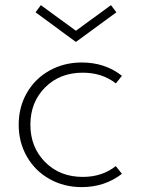

<svg xmlns="http://www.w3.org/2000/svg" viewBox="-20 -728 561 762"><path d="M54.2 -232.9Q54.2 -303.2 86.9 -359.9Q119.6 -416.5 177 -448.2Q234.4 -480 304.2 -480Q397 -480 463.9 -427.2L439.9 -397Q385.7 -439.5 308.1 -439.5Q217.3 -439.5 158.9 -380.9Q100.6 -322.3 100.6 -232.9Q100.6 -144 158.9 -85Q217.3 -25.9 308.6 -25.9Q385.3 -25.9 439.5 -68.8L463.9 -38.1Q395.5 14.6 304.2 14.6Q234.4 14.6 177 -17.3Q119.6 -49.3 86.9 -106.2Q54.2 -163.1 54.2 -232.9ZM121.1 -679.2 142.1 -707.5 281.2 -606 420.4 -707.5 441.9 -679.2 281.2 -561.5Z"/></svg>

Font: Spartan MB Light
Style: Regular
Weight: 300
Designer: Matt Bailey, Mirko Velimirovic
Foundry: Matt Bailey
Version: Version 1.005